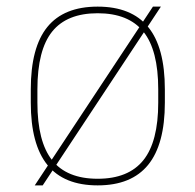

<svg xmlns="http://www.w3.org/2000/svg" viewBox="-20 -550 590 580"><path d="M85 10 442 -530H466L109 10ZM275 10Q173 10 123 -52Q73 -114 73 -240V-280Q73 -407 123 -468.5Q173 -530 275 -530Q377 -530 427.5 -468.5Q478 -407 478 -280V-240Q478 -114 427.5 -52Q377 10 275 10ZM275 -10Q368 -10 413 -66Q458 -122 458 -240V-280Q458 -399 413 -454.5Q368 -510 275 -510Q182 -510 137.5 -454.5Q93 -399 93 -280V-240Q93 -122 137.5 -66Q182 -10 275 -10Z"/></svg>

Font: M PLUS Code Latin SemiExpanded Thin
Style: Regular
Weight: 250
Width: 6
Designer: Coji Morishita
Foundry: UNDERFOREST DESIGN
Version: Version 1.002; ttfautohint (v1.8.3)